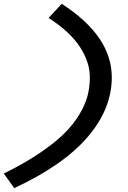

<svg xmlns="http://www.w3.org/2000/svg" viewBox="-32 -827 666 996"><path d="M547.9 -425.8Q547.9 -261.7 421.9 -115.5Q295.9 30.8 42 148.9L-12.2 73.2Q91.3 22.5 169.9 -30.3Q248.5 -83 298.1 -131.6Q347.7 -180.2 378.7 -231.7Q409.7 -283.2 421.9 -329.3Q434.1 -375.5 434.1 -425.8Q434.1 -504.4 382.6 -583.5Q331.1 -662.6 220.2 -733.9L288.1 -807.1Q547.9 -640.1 547.9 -425.8Z"/></svg>

Font: IntelOne Mono Medium
Style: Italic
Weight: 500
Italic angle: -16°
Designer: Fred Shallcrass
Foundry: Frere-Jones Type LLC
Version: Version 1.200;hotconv 1.1.0;makeotfexe 2.6.0;FJTRelease1.2